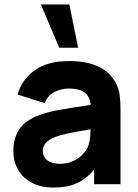

<svg xmlns="http://www.w3.org/2000/svg" viewBox="-20 -830 623 865"><path d="M292.5 -810 332 -615H247L164 -810ZM523 -330V0H404V-66Q368 -23 325 -4Q282 15 220 15Q164 15 123.2 -6.8Q82.5 -28.5 61.2 -66Q40 -103.5 40 -149Q40 -208 67.5 -248.5Q95 -289 158 -312Q193 -325 243.5 -334.2Q294 -343.5 389 -357.5Q385 -395.5 361.2 -413.2Q337.5 -431 290 -431Q255.5 -431 224.5 -415Q193.5 -399 182 -365L59 -404Q80 -474 138 -514.5Q196 -555 290 -555Q449.5 -555 501 -457Q515.5 -430 519.2 -402.2Q523 -374.5 523 -330ZM388 -247.5Q317.5 -235.5 284.5 -228.5Q251.5 -221.5 229 -213Q199.5 -201 186.2 -186.2Q173 -171.5 173 -151Q173 -123.5 193.2 -107.8Q213.5 -92 249 -92Q283.5 -92 309.5 -104.2Q335.5 -116.5 351.2 -133Q367 -149.5 374 -164Q387 -190.5 388 -247.5Z"/></svg>

Font: Hauora ExtraBold
Style: Regular
Weight: 800
Designer: Wayne Shih
Foundry: WCYS
Version: Version 1.001